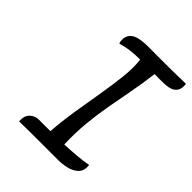

<svg xmlns="http://www.w3.org/2000/svg" viewBox="-202 -838 959 959"><g transform="rotate(45 277.0 -359.0)"><path d="M159.2 -73.7Q177.2 -73.7 198 -73.7Q218.8 -73.7 240.7 -73.7Q246.6 -151.4 259.3 -231Q272 -310.5 284.9 -386.2Q297.9 -461.9 304.7 -527.8Q311.5 -593.8 305.2 -643.6Q270.5 -643.6 240.5 -640.1Q210.4 -636.7 175.3 -626.5Q171.9 -632.8 171.4 -638.7Q170.9 -644.5 170.9 -651.9Q170.9 -683.6 197.5 -700.7Q224.1 -717.8 290.5 -717.8Q311 -717.8 356 -717.5Q400.9 -717.3 454.1 -717.8Q507.3 -718.3 552.7 -719.7Q556.2 -687.5 544.9 -671.4Q533.7 -655.3 513.7 -649.4Q493.7 -643.6 470.5 -643.3Q447.3 -643.1 426.3 -643.1Q417 -643.1 407.2 -643.1Q397.9 -567.9 384.8 -499Q371.6 -430.2 359.6 -362.8Q347.7 -295.4 340.8 -224.9Q334 -154.3 336.9 -75.7Q380.9 -77.6 422.4 -81.1Q463.9 -84.5 497.1 -91.3Q501.5 -52.7 481 -33Q460.4 -13.2 429.4 -6.1Q398.4 1 370.6 1Q278.3 1 212.6 1Q147 1 95.7 2.4Q95.2 -2 95.2 -7.8Q95.2 -39.6 114.7 -56.6Q134.3 -73.7 159.2 -73.7Z"/></g></svg>

Font: Lumanosimo
Style: Regular
Weight: 400
Designer: The DocRepair Project, Eduardo Rodriguez Tunni
Foundry: Google
Version: Version 1.010